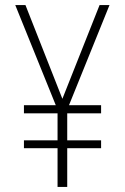

<svg xmlns="http://www.w3.org/2000/svg" viewBox="-20 -827 492 754"><path d="M225 -439 80 -807H40L199 -414H74V-382H206V-276H74V-245H206V-93H244V-245H377V-276H244V-382H377V-414H251L410 -807H371Z"/></svg>

Font: Noto Sans Telugu UI Condensed ExtraLight
Style: Regular
Weight: 200
Width: 3
Designer: Jelle Bosma - Monotype Design Team
Foundry: Monotype Imaging Inc.
Version: Version 2.005